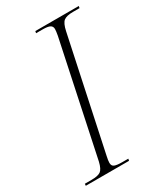

<svg xmlns="http://www.w3.org/2000/svg" viewBox="-195 -787 737 861"><g transform="rotate(-30 174.0 -357.0)"><path d="M-14 0 -13 -10H21Q55 -10 69 -20Q83 -30 91 -64L214 -646Q218 -668 218 -678Q218 -692 207 -698Q196 -704 169 -704H135L137 -714H362L360 -704H326Q293 -704 278.5 -693Q264 -682 256 -644L134 -70Q129 -48 129 -36Q129 -20 141 -15Q153 -10 180 -10H212L210 0Z"/></g></svg>

Font: Noto Serif Display SemiCondensed ExtraLight
Style: Italic
Weight: 200
Width: 4
Italic angle: -12°
Designer: Monotype Design Team
Foundry: Monotype Imaging Inc.
Version: Version 2.009